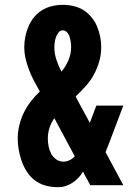

<svg xmlns="http://www.w3.org/2000/svg" viewBox="-20 -763 540 791"><path d="M215 8Q191 8 167.5 1.5Q144 -5 124.5 -19.5Q105 -34 91.5 -54.5Q78 -75 70 -97.5Q62 -120 57.5 -144Q53 -168 53 -192Q53 -219 59.5 -246.5Q66 -274 78 -298.5Q90 -323 107 -345Q124 -367 144 -386Q132 -407 120.5 -429Q109 -451 100 -474Q91 -497 85.5 -521Q80 -545 80 -569Q80 -591 84.5 -613Q89 -635 98 -655.5Q107 -676 121 -693Q135 -710 154 -721.5Q173 -733 195 -738Q217 -743 239 -743Q261 -743 283 -738Q305 -733 323.5 -721.5Q342 -710 356.5 -692.5Q371 -675 379.5 -655Q388 -635 392.5 -613Q397 -591 397 -569Q397 -539 389 -510.5Q381 -482 367 -456Q353 -430 333 -408Q313 -386 292 -366Q293 -362 295 -359Q297 -356 298 -353L350 -257L377 -328H488L426 -164Q423 -157 420 -150Q417 -143 415 -136L488 0H352L336 -30L335 -31L329 -42L322 -56Q308 -32 285.5 -15Q263 2 236 7L226 8ZM233 -468Q251 -489 262 -515Q273 -541 273 -569Q273 -579 271.5 -589.5Q270 -600 267 -610.5Q264 -621 256.5 -629.5Q249 -638 239 -638Q228 -638 221 -629Q214 -620 210.5 -610Q207 -600 205.5 -589Q204 -578 204 -568Q204 -542 212.5 -516.5Q221 -491 233 -468ZM241 -97Q254 -97 266.5 -103Q279 -109 288 -119L204 -276Q191 -258 184 -236.5Q177 -215 177 -193Q177 -177 180 -161Q183 -145 190.5 -130.5Q198 -116 211.5 -106.5Q225 -97 241 -97Z"/></svg>

Font: Iosevka Curly Slab Extrabold
Style: Regular
Weight: 800
Monospace: yes
Designer: Belleve Invis
Foundry: Belleve Invis
Version: Version 22.1.2; ttfautohint (v1.8.4)